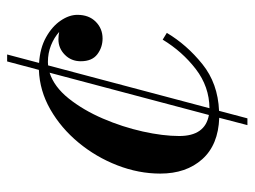

<svg xmlns="http://www.w3.org/2000/svg" viewBox="-104 -490 680 511"><g transform="rotate(-90 235.5 -234.0)"><path d="M346.5 -554.5 324 -469.5Q363.5 -467 392.2 -451Q421 -435 436.5 -412.2Q452 -389.5 452 -367.5Q452 -337 433.8 -318.8Q415.5 -300.5 389 -300.5Q365.5 -300.5 347 -314.5Q328.5 -328.5 328.5 -358.5Q328.5 -384 345.8 -401Q363 -418 386.5 -418Q397 -418 406.5 -416Q391.5 -429.5 370.8 -437.8Q350 -446 326.5 -446Q322 -446 317.5 -445.5L203.5 -16Q261 -16.5 307.8 -52.5Q354.5 -88.5 386 -140.5L404 -129.5Q372.5 -76.5 321 -35Q269.5 6.5 196.5 9.5L176.5 85H158.5L178 10Q106 7.5 67.8 -35.2Q29.5 -78 29.5 -147Q29.5 -204.5 51.5 -261.2Q73.5 -318 112 -364.5Q150.5 -411 200.2 -439.5Q250 -468 305.5 -470L328 -554.5ZM129.5 -96.5Q129.5 -27.5 185.5 -17.5L298 -441.5Q260.5 -429.5 229.5 -390.8Q198.5 -352 176 -299.8Q153.5 -247.5 141.5 -193.5Q129.5 -139.5 129.5 -96.5Z"/></g></svg>

Font: Bodoni* 11pt Medium
Style: Italic
Weight: 500
Italic angle: -13°
Version: Version 2.3